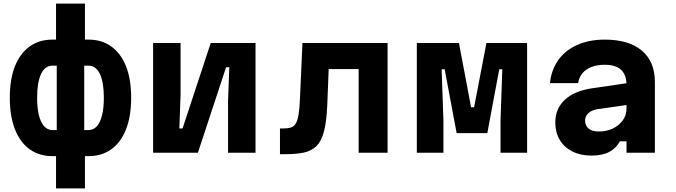

<svg xmlns="http://www.w3.org/2000/svg" viewBox="-20 -856 3790 1076"><path d="M294 200V19H274Q199 19 145.5 -20Q92 -59 63.5 -132Q35 -205 35 -308Q35 -412 63.5 -484Q92 -556 145.5 -595Q199 -634 274 -634H294V-836H456V-634H476Q551 -634 604.5 -595Q658 -556 686.5 -484Q715 -412 715 -308Q715 -205 686.5 -132Q658 -59 604.5 -20Q551 19 476 19H456V200ZM274 -127H298V-488H274Q232 -488 210 -441Q188 -394 188 -308Q188 -251 198 -210.5Q208 -170 227.5 -148.5Q247 -127 274 -127ZM452 -127H476Q504 -127 523 -148.5Q542 -170 552 -210.5Q562 -251 562 -308Q562 -394 540 -441Q518 -488 476 -488H452Z M838 0V-615H992V-326L985 -136H1003L1161 -615H1412V0H1258V-289L1265 -479H1247L1089 0Z M1549 8V-136H1565Q1593 -136 1610.5 -141.5Q1628 -147 1638 -164.5Q1648 -182 1653.5 -215.5Q1659 -249 1661 -303L1675 -615H2152V0H1990V-469H1822L1814 -266Q1810 -174 1795.5 -119Q1781 -64 1753 -37Q1725 -10 1683 -1Q1641 8 1583 8Z M2316 0V-615H2552L2620 -255H2637L2706 -615H2934V0H2785V-181L2795 -468H2778L2711 -110H2539L2472 -468H2455L2465 -181V0Z M3502 -391V-269L3328 -244Q3296 -239 3277.5 -222Q3259 -205 3259 -180Q3259 -152 3278.5 -135.5Q3298 -119 3336 -119Q3380 -119 3415 -136Q3450 -153 3470.5 -182Q3491 -211 3491 -246V-380Q3491 -436 3461 -464.5Q3431 -493 3368 -493Q3326 -493 3294.5 -480.5Q3263 -468 3244 -445.5Q3225 -423 3220 -390H3062Q3070 -466 3109.5 -520.5Q3149 -575 3215.5 -604.5Q3282 -634 3369 -634Q3504 -634 3577 -572.5Q3650 -511 3650 -397V0H3491V-64H3454Q3433 -25 3394 -4.5Q3355 16 3295 16Q3234 16 3188 -7Q3142 -30 3117 -72Q3092 -114 3092 -169Q3092 -247 3145 -296.5Q3198 -346 3296 -361Z"/></svg>

Font: Martian Mono SemiExpanded
Style: Bold
Weight: 700
Width: 6
Designer: Roman Shamin
Foundry: Evil Martians
Version: Version 1.000